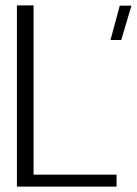

<svg xmlns="http://www.w3.org/2000/svg" viewBox="-20 -695 510 715"><path d="M391.5 -546H431.5L469.5 -674H426ZM43 0H414V-44.5H105V-675H43Z"/></svg>

Font: Anybody UltraCondensed Thin Light
Style: Regular
Weight: 300
Version: Version 1.111